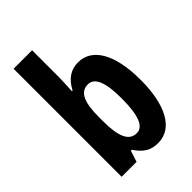

<svg xmlns="http://www.w3.org/2000/svg" viewBox="-227 -852 955 955"><g transform="rotate(-45 250.0 -375.0)"><path d="M186 -570V-760H56V0H161L180 -59H187C222 -7 254 10 304 10C406 10 464 -97 464 -274C464 -453 405 -556 305 -556C256 -556 216 -532 187 -476H182C184 -518 186 -549 186 -570ZM262 -444C310 -444 332 -388 332 -276C332 -156 309 -100 263 -100C210 -100 186 -150 186 -262V-289C186 -387 205 -444 262 -444Z"/></g></svg>

Font: Noto Sans Thai Looped ExtraCondensed
Style: Bold
Weight: 700
Width: 2
Designer: Sasikarn Vongin, Ben Mitchell
Foundry: The Fontpad Ltd
Version: Version 1.001